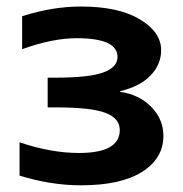

<svg xmlns="http://www.w3.org/2000/svg" viewBox="-20 -550 553 580"><path d="M218.8 -87.9Q341.8 -87.9 341.8 -157.2Q341.8 -192.4 298.8 -209Q255.9 -225.6 147.5 -225.6H124V-315.4H147.5Q249 -315.4 292 -331.1Q335 -346.7 335 -377.9Q335 -434.6 211.9 -434.6Q138.7 -434.6 46.9 -401.4V-501Q138.7 -530.3 224.6 -530.3Q337.9 -530.3 402.3 -491.7Q466.8 -453.1 466.8 -398.4Q466.8 -355.5 435.1 -322.3Q403.3 -289.1 342.8 -274.4V-272.5Q400.4 -264.6 437 -227.1Q473.6 -189.5 473.6 -139.6Q473.6 -71.3 409.2 -30.8Q344.7 9.8 224.6 9.8Q133.8 9.8 39.1 -19.5V-120.1Q133.8 -87.9 218.8 -87.9Z"/></svg>

Font: Mgen+ 1c bold
Style: Bold
Weight: 700
Designer: [Source Han Sans]
Ryoko NISHIZUKA  (kana & ideographs); Paul D. Hunt (Latin, Greek & Cyrillic); Wenlong ZHANG  (bopomofo
Version: Version 1.059.20150602